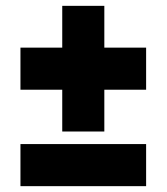

<svg xmlns="http://www.w3.org/2000/svg" viewBox="-20 -637 570 657"><path d="M480 -330H337V-187H193V-330H50V-474H193V-617H337V-474H480ZM480 -144V0H50V-144Z"/></svg>

Font: Changa ExtraBold
Style: Regular
Weight: 800
Designer: Eduardo Rodriguez Tunni
Foundry: Eduardo Rodriguez Tunni
Version: Version 2.002; ttfautohint (v1.5) -l 8 -r 50 -G 220 -x 14 -H